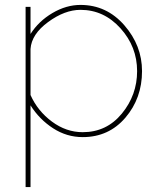

<svg xmlns="http://www.w3.org/2000/svg" viewBox="-20 -547 643 780"><path d="M316 10Q251 10 195.5 -26Q140 -62 104 -119V213H84V-519H104V-409Q137 -461 193 -494Q249 -527 307 -527Q413 -527 485 -444.5Q557 -362 557 -258Q557 -148 489.5 -69Q422 10 316 10ZM316 -10Q413 -10 475 -85.5Q537 -161 537 -258Q537 -357 469.5 -432Q402 -507 307 -507Q243 -507 175.5 -457.5Q108 -408 104 -348V-161Q133 -96 191 -53Q249 -10 316 -10Z"/></svg>

Font: Raleway
Style: Thin
Weight: 100
Designer: Matt McInerney, Pablo Impallari, Rodrigo Fuenzalida
Foundry: Matt McInerney, Pablo Impallari, Rodrigo Fuenzalida
Version: Version 3.000